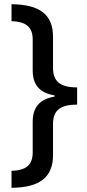

<svg xmlns="http://www.w3.org/2000/svg" viewBox="-20 -736 416 916"><path d="M35 79V160C170 159 233 109 233 4V-145C233 -211 270 -237 348 -237V-319C268 -319 233 -347 233 -412V-560C233 -667 170 -714 35 -716V-635C99 -633 136 -611 136 -548V-401C136 -332 168 -293 240 -281V-275C169 -263 136 -224 136 -155V-9C136 54 101 77 35 79Z"/></svg>

Font: Noto Sans SemiCondensed Medium
Style: Regular
Weight: 500
Width: 4
Designer: Monotype Design Team
Foundry: Monotype Imaging Inc.
Version: Version 2.013